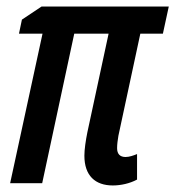

<svg xmlns="http://www.w3.org/2000/svg" viewBox="-20 -560 536 587"><path d="M325 7C349 7 377 1 399 -11V-89C389 -85 376 -80 364 -80C347 -80 338 -89 338 -107C338 -120 340 -132 342 -145L409 -457H478L496 -540H107L47 -500L38 -457H110L11 0H109L207 -457H312L247 -155C242 -130 238 -103 238 -84C238 -23 271 7 325 7Z"/></svg>

Font: Noto Sans UI Condensed Medium
Style: Italic
Weight: 500
Width: 3
Italic angle: -12°
Designer: Monotype Design Team
Foundry: Monotype Imaging Inc.
Version: Version 1.901